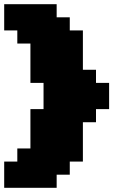

<svg xmlns="http://www.w3.org/2000/svg" viewBox="-20 -895 665 915"><path d="M0 0H250V-62.5H312.5V-125H375V-312.5H437.5V-375H500V-500H437.5V-562.5H375V-750H312.5V-812.5H250V-875H0V-750H62.5V-687.5H125V-500H187.5V-375H125V-187.5H62.5V-125H0Z"/></svg>

Font: Faithful 32x
Style: Bold
Weight: 400
Foundry: Faithful Resource Pack
Version: Version 1.0; January 27, 2023